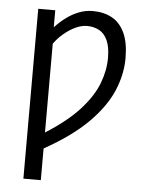

<svg xmlns="http://www.w3.org/2000/svg" viewBox="-56 -713 679 911"><g transform="rotate(5 283.0 -257.5)"><path d="M90 153V-656H171V-575Q195 -601 223 -622Q251 -643 283 -655.5Q315 -668 349 -668Q401 -668 440 -647Q479 -626 501 -579.5Q523 -533 523 -458Q523 -381 490 -303Q457 -225 380.5 -148Q304 -71 173 2V153ZM173 -74Q277 -140 335 -204.5Q393 -269 416.5 -331Q440 -393 440 -452Q440 -505 425.5 -536.5Q411 -568 385.5 -581.5Q360 -595 328 -595Q302 -595 274 -582Q246 -569 219.5 -547Q193 -525 173 -497Z"/></g></svg>

Font: Source Sans 3
Style: Regular
Weight: 400
Designer: Paul D. Hunt
Foundry: Adobe
Version: Version 3.046;hotconv 1.0.118;makeotfexe 2.5.65603